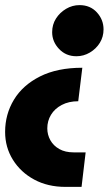

<svg xmlns="http://www.w3.org/2000/svg" viewBox="-21 -542 432 751"><path d="M235 189Q166 189 113 160.5Q60 132 29.5 83Q-1 34 -1 -26Q-1 -95 33.5 -152Q68 -209 135.5 -243Q203 -277 301 -277L285 -146Q248 -146 220.5 -131.5Q193 -117 178.5 -93Q164 -69 164 -40Q164 -15 176 6.5Q188 28 211 41Q234 54 267 54H314L298 189ZM290 -522Q332 -522 358 -493.5Q384 -465 384 -427Q384 -398 369.5 -374.5Q355 -351 330.5 -336.5Q306 -322 278 -322Q237 -322 210 -350.5Q183 -379 183 -416Q183 -446 198 -469.5Q213 -493 237.5 -507.5Q262 -522 290 -522Z"/></svg>

Font: MuseoModerno Thin ExtraBold
Style: Italic
Weight: 800
Italic angle: -9°
Version: Version 1.003